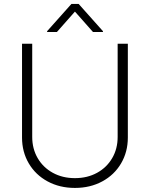

<svg xmlns="http://www.w3.org/2000/svg" viewBox="-20 -925 747 957"><path d="M617.2 -707V-239.3Q617.2 -168 583.5 -110.6Q549.8 -53.2 489.7 -20.8Q429.7 11.7 353.5 11.7Q277.3 11.7 217.3 -20.8Q157.2 -53.2 123.5 -110.6Q89.8 -168 89.8 -239.3V-707H140.6V-242.2Q140.6 -183.6 167.7 -137Q194.8 -90.3 243.2 -63.7Q291.5 -37.1 353.5 -37.1Q415.5 -37.1 463.9 -63.7Q512.2 -90.3 539.3 -137Q566.4 -183.6 566.4 -242.2V-707ZM353.5 -867.2 263.7 -765.6H214.8V-769.5L335.9 -905.3H372.1L493.2 -769.5V-765.6H443.4Z"/></svg>

Font: Pretendard ExtraLight
Style: Regular
Weight: 200
Designer: Base glyphs from Inter by Rasmus Andersson; Hangeul glyphs from Noto Sans CJK(Source Han Sans) by Jang Soo-young and Kan
Foundry: Kil Hyung-jin
Version: Version 1.309